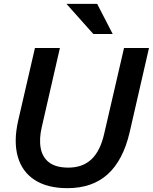

<svg xmlns="http://www.w3.org/2000/svg" viewBox="-20 -970 796 1000"><path d="M331 10Q227 10 161 -32.5Q95 -75 72.5 -154.5Q50 -234 75 -343L162 -720H292L198 -310Q183 -247 192 -198.5Q201 -150 236.5 -123.5Q272 -97 336 -97Q411 -97 457 -141Q503 -185 523 -275L626 -720H756L655 -280Q621 -135 541 -62.5Q461 10 331 10ZM466 -793 326 -950H486L567 -793Z"/></svg>

Font: Instrument Sans SemiBold
Style: Italic
Weight: 600
Italic angle: -13°
Designer: Rodrigo Fuenzalida
Foundry: fragTYPE
Version: Version 1.000;gftools[0.9.28]